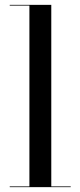

<svg xmlns="http://www.w3.org/2000/svg" viewBox="-20 -770 330 790"><path d="M20 -3H101V-747H20V-750H191V-3H271V0H20Z"/></svg>

Font: Bodoni* 72
Style: Regular
Weight: 400
Version: Version 1.003